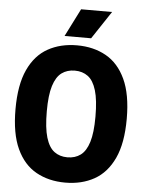

<svg xmlns="http://www.w3.org/2000/svg" viewBox="-62 -999 802 1059"><g transform="rotate(5 339.0 -470.0)"><path d="M339 10Q247.5 10 178 -28.8Q108.5 -67.5 69.8 -151.2Q31 -235 31 -370Q31 -505 69.8 -588.8Q108.5 -672.5 178 -711.2Q247.5 -750 339 -750Q430.5 -750 499.8 -711.2Q569 -672.5 608 -588.8Q647 -505 647 -370Q647 -235 608 -151.2Q569 -67.5 499.8 -28.8Q430.5 10 339 10ZM339 -130Q381.5 -130 411.8 -152.2Q442 -174.5 458 -226Q474 -277.5 474 -366.5Q474 -458.5 458 -511.8Q442 -565 411.8 -587.5Q381.5 -610 339 -610Q296.5 -610 266.2 -587.8Q236 -565.5 220 -514Q204 -462.5 204 -373.5Q204 -281.5 220 -228.2Q236 -175 266.2 -152.5Q296.5 -130 339 -130ZM265.5 -795.5 343.5 -950H515L412.5 -795.5Z"/></g></svg>

Font: Encode Sans Condensed ExtraBold
Style: Regular
Weight: 800
Width: 3
Designer: Multiple Designers
Foundry: Impallari Type
Version: Version 3.000; ttfautohint (v1.8.3) -l 8 -r 50 -G 200 -x 14 